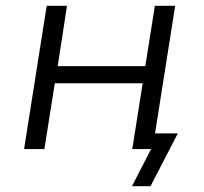

<svg xmlns="http://www.w3.org/2000/svg" viewBox="-20 -514 705 662"><path d="M435 128 501 0H438L447 -54H593L499 128ZM63 0 141 -494H211L179 -286H481L514 -494H584L506 0H436L472 -227H169L133 0Z"/></svg>

Font: Nunito Sans 7pt Light
Style: Italic
Weight: 300
Italic angle: -9°
Designer: Vernon Adams
Foundry: Vernon Adams
Version: Version 3.101;gftools[0.9.27]